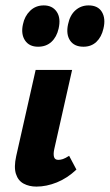

<svg xmlns="http://www.w3.org/2000/svg" viewBox="-20 -683 406 711"><path d="M115 8Q88 8 67.5 -3Q47 -14 39 -39Q31 -64 40 -105L112 -424H247L181 -131Q177 -113 180 -102Q183 -91 196 -91Q204 -91 213 -94Q222 -97 236 -106L263 -55Q229 -23 190.5 -7.5Q152 8 115 8ZM121 -510Q88 -510 72.5 -533.5Q57 -557 65 -593Q71 -623 91.5 -643Q112 -663 142 -663Q174 -663 190 -639.5Q206 -616 197 -577Q190 -546 170.5 -528Q151 -510 121 -510ZM289 -510Q255 -510 239.5 -533Q224 -556 232 -593Q239 -627 259.5 -645Q280 -663 308 -663Q343 -663 357.5 -638.5Q372 -614 363 -577Q356 -546 337 -528Q318 -510 289 -510Z"/></svg>

Font: Ysabeau Infant ExtraBold
Style: Italic
Weight: 800
Italic angle: -12°
Designer: Christian Thalmann (Catharsis Fonts)
Version: Version 2.001;gftools[0.9.30]; featfreeze: ss01,ss02,lnum